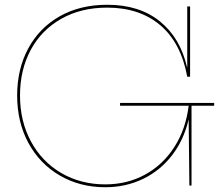

<svg xmlns="http://www.w3.org/2000/svg" viewBox="-20 -779 937 806"><path d="M879 -335H784V0H775L772 -278Q752 -192 702.5 -127.5Q653 -63 580.5 -28Q508 7 422 7Q316 7 231.5 -42Q147 -91 99.5 -178.5Q52 -266 52 -378Q52 -489 98.5 -575.5Q145 -662 230.5 -710.5Q316 -759 430 -759Q565 -759 651 -689.5Q737 -620 765 -497H766V-752H778V-457H766Q740 -599 653 -673Q566 -747 430 -747Q320 -747 237 -700Q154 -653 109 -569.5Q64 -486 64 -378Q64 -270 110 -185Q156 -100 237.5 -52.5Q319 -5 422 -5Q514 -5 589 -46Q664 -87 712 -162Q760 -237 772 -335H484V-347H879Z"/></svg>

Font: Hepta Slab Thin
Style: Regular
Weight: 250
Designer: Michael LaGattuta
Foundry: Michael LaGattuta
Version: Version 1.100; ttfautohint (v1.8) -l 8 -r 50 -G 200 -x 14 -D